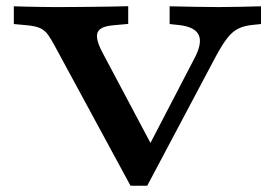

<svg xmlns="http://www.w3.org/2000/svg" viewBox="-20 -591 867 611"><path d="M395.3 0 155.4 -442.8Q142.8 -466.6 132.6 -480.7Q122.4 -494.8 107.1 -501.7Q91.8 -508.5 62.9 -510.9L24 -514.5V-571Q38.3 -570.5 61.3 -569.9Q84.3 -569.4 109.1 -569Q133.9 -568.5 152.4 -568.5H156.5H154.6Q178.4 -568.5 209.2 -568.7Q240 -568.9 272.8 -569.3Q305.6 -569.7 335.5 -570.1Q365.4 -570.5 388 -571.3V-514.9L340 -510.5Q298.5 -506.9 290.6 -487.8Q282.8 -468.7 304.9 -426L469.9 -115.3L448.2 -115.7L598.2 -404.2Q624.5 -453.3 612.5 -479.5Q600.4 -505.6 549.6 -511.3L519.8 -514.5V-571Q556.1 -570.2 596.4 -569.4Q636.7 -568.5 676.2 -568.5Q711.3 -568.5 746 -569.4Q780.7 -570.2 810.6 -571V-514.5L787.2 -512.1Q759 -509.7 739.8 -500.6Q720.6 -491.6 704.3 -471Q687.9 -450.5 667.2 -412.2L448.5 0Z"/></svg>

Font: Playfair 5pt SemiExpanded Light
Style: Regular
Weight: 300
Width: 6
Designer: Claus Eggers Sørensen
Foundry: Claus Eggers Sørensen
Version: Version 2.203